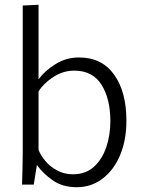

<svg xmlns="http://www.w3.org/2000/svg" viewBox="-20 -771 591 802"><path d="M301 11Q240 11 198.5 -19Q157 -49 135 -81H134L121 0H72Q73 -28 74 -66.5Q75 -105 75 -138V-748L141 -751V-441H142Q167 -475 211.5 -503Q256 -531 310 -531Q405 -531 456.5 -459.5Q508 -388 508 -267Q508 -185 481.5 -122.5Q455 -60 408 -24.5Q361 11 301 11ZM285 -43Q338 -43 372.5 -74.5Q407 -106 424 -156.5Q441 -207 441 -265Q441 -358 404 -417Q367 -476 290 -476Q244 -476 203 -449.5Q162 -423 141 -389V-145Q150 -122 169.5 -98.5Q189 -75 218.5 -59Q248 -43 285 -43Z"/></svg>

Font: Murecho Light
Style: Regular
Weight: 300
Designer: Neil Summerour
Foundry: Positype
Version: Version 1.010; ttfautohint (v1.8.3)